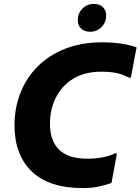

<svg xmlns="http://www.w3.org/2000/svg" viewBox="-20 -948 717 980"><path d="M54 -309Q54 -396 84 -473Q114 -550 171.5 -608Q229 -666 312 -699Q395 -732 501 -732Q558 -732 606 -724Q654 -716 677 -706L648 -552H637Q615 -565 581.5 -573.5Q548 -582 497 -582Q411 -582 352.5 -545.5Q294 -509 264.5 -448.5Q235 -388 235 -317Q235 -230 281.5 -184Q328 -138 426 -138Q467 -138 504 -145Q541 -152 566 -165H577L549 -14Q521 -4 484.5 4Q448 12 403 12Q230 12 142 -73Q54 -158 54 -309ZM440 -786Q411 -786 394 -802Q377 -818 377 -845Q377 -880 400.5 -904Q424 -928 459 -928Q488 -928 505 -912Q522 -896 522 -869Q522 -834 498.5 -810Q475 -786 440 -786Z"/></svg>

Font: Kufam
Style: Bold Italic
Weight: 700
Italic angle: -11°
Designer: Artur Schmal
Foundry: Original Type
Version: Version 1.301; ttfautohint (v1.8.3)